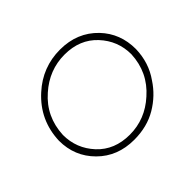

<svg xmlns="http://www.w3.org/2000/svg" viewBox="-152 -935 1170 1170"><g transform="rotate(-45 432.5 -350.5)"><path d="M408.5 4Q265.5 4 172.8 -88.8Q80 -181.5 80 -316.5Q86 -487.5 212.5 -602Q325.5 -705 477.5 -705Q625 -705 720 -606Q807 -514.5 807 -380.5Q804 -264.5 741 -176Q689 -96 604.8 -46Q520.5 4 408.5 4ZM411.5 -37Q544.5 -37 647 -130Q758 -227.5 765 -377.5Q765 -493.5 685.5 -578.8Q606 -664 475.5 -664Q342.5 -664 239.5 -572Q129 -475.5 122 -324.5Q122 -207.5 201.2 -122.2Q280.5 -37 411.5 -37Z"/></g></svg>

Font: Argentum Sans ExtraLight
Style: Italic
Weight: 200
Italic angle: -11°
Designer: Julieta Ulanovsky (font), Cristiano Sobral (main changes and remaster)
Foundry: Julieta Ulanovsky (font), Cristiano Sobral (main changes and remaster)
Version: Version 2.007;June 15, 2022;FontCreator 14.0.0.2814 64-bit; 